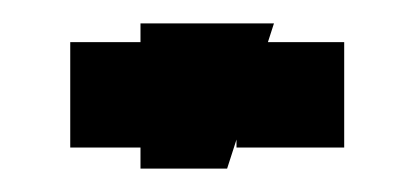

<svg xmlns="http://www.w3.org/2000/svg" viewBox="-20 -750 354 164"><path d="M40 -624V-714H132V-624ZM182 -624V-714H274V-624ZM100 -606V-730H214L174 -606Z"/></svg>

Font: Tektur Condensed Medium
Style: Regular
Weight: 500
Width: 3
Designer: Adam Jagosz
Foundry: Adam Jagosz
Version: Version 1.005;gftools[0.9.30]